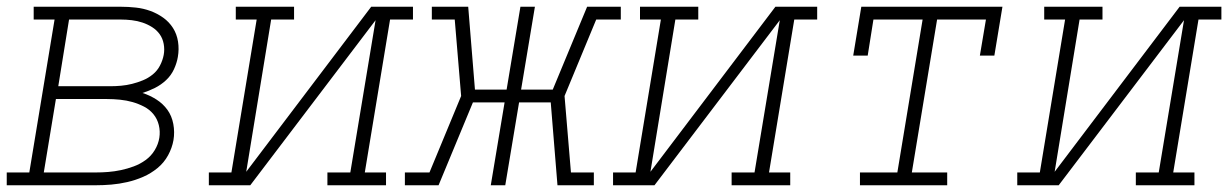

<svg xmlns="http://www.w3.org/2000/svg" viewBox="-35 -550 3655 570"><path d="M-15 0V-38H52L127 -492H65V-530H323Q346 -530 368.5 -527.5Q391 -525 411.5 -517.5Q432 -510 449.5 -497.5Q467 -485 478.5 -467Q490 -449 493.5 -426.5Q497 -404 493 -381Q490 -363 481.5 -344.5Q473 -326 458 -312Q443 -298 425 -289Q407 -280 388 -274Q410 -267 429.5 -254.5Q449 -242 462 -224Q475 -206 479.5 -182Q484 -158 480 -134Q476 -111 464 -89Q452 -67 432.5 -51Q413 -35 390 -25Q367 -15 343 -9.5Q319 -4 295.5 -2Q272 0 249 0ZM138 -294H292Q308 -294 324.5 -295.5Q341 -297 357 -301Q373 -305 389 -311.5Q405 -318 418.5 -329Q432 -340 440 -355.5Q448 -371 451 -387Q454 -403 451 -419.5Q448 -436 439 -448.5Q430 -461 416.5 -469.5Q403 -478 388 -483Q373 -488 356.5 -490Q340 -492 323 -492H170ZM95 -38H249Q268 -38 286.5 -39.5Q305 -41 324 -45Q343 -49 362 -56Q381 -63 397.5 -75Q414 -87 424.5 -104.5Q435 -122 438 -141Q441 -160 436.5 -178.5Q432 -197 420.5 -211Q409 -225 392.5 -233.5Q376 -242 358.5 -247Q341 -252 321.5 -254Q302 -256 283 -256H131Z M585 0V-38H652L727 -492H665V-530H838V-492H770L696 -40L1067 -530H1191V-492H1123L1048 -38H1111V0H937V-38H1005L1080 -490L708 0Z M1167 0V-38H1240L1334 -265L1315 -492H1247V-530H1355L1375 -284H1469L1510 -530H1553L1512 -284H1606L1708 -530H1808V-492H1735L1641 -265L1660 -38H1728V0H1620L1600 -246H1506L1465 0H1422L1463 -246H1369L1267 0Z M1785 0V-38H1852L1927 -492H1865V-530H2038V-492H1970L1896 -40L2267 -530H2391V-492H2323L2248 -38H2311V0H2137V-38H2205L2280 -490L1908 0Z M2518 0V-38H2629L2704 -492H2558L2541 -385H2498L2522 -530H2941L2917 -385H2874L2892 -492H2747L2672 -38H2777V0Z M2985 0V-38H3052L3127 -492H3065V-530H3238V-492H3170L3096 -40L3467 -530H3591V-492H3523L3448 -38H3511V0H3337V-38H3405L3480 -490L3108 0Z"/></svg>

Font: Iosevka Curly Slab XLtExObl
Style: Regular
Weight: 200
Width: 7
Italic angle: -9°
Monospace: yes
Designer: Belleve Invis
Foundry: Belleve Invis
Version: Version 11.0.0; ttfautohint (v1.8.3)